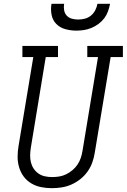

<svg xmlns="http://www.w3.org/2000/svg" viewBox="-20 -975 662 1003"><path d="M251 8Q222 8 194.5 2.5Q167 -3 143.5 -17Q120 -31 104 -52.5Q88 -74 80 -100.5Q72 -127 72 -155.5Q72 -184 77 -213L154 -677H97V-735H283V-677H219L141 -203Q138 -184 137.5 -164.5Q137 -145 141.5 -127Q146 -109 156 -94Q166 -79 181 -68.5Q196 -58 214.5 -54Q233 -50 252 -50Q271 -50 289.5 -53Q308 -56 325.5 -64.5Q343 -73 358.5 -86Q374 -99 385 -115.5Q396 -132 402 -150Q408 -168 411 -187L492 -677H436V-735H622V-677H558L475 -177Q471 -151 462 -126Q453 -101 437.5 -79Q422 -57 400 -39.5Q378 -22 353 -11Q328 0 302 4Q276 8 251 8ZM379 -815Q350 -815 322 -822.5Q294 -830 274.5 -849.5Q255 -869 249.5 -897.5Q244 -926 249 -955H315Q312 -938 315 -921.5Q318 -905 328.5 -893.5Q339 -882 355 -877.5Q371 -873 388 -873Q406 -873 423.5 -877.5Q441 -882 455 -893.5Q469 -905 477.5 -921.5Q486 -938 489 -955H555Q551 -935 544 -915.5Q537 -896 524.5 -879.5Q512 -863 494.5 -850Q477 -837 457.5 -829Q438 -821 418 -818Q398 -815 379 -815Z"/></svg>

Font: Iosevka Curly Slab LtEx
Style: Italic
Weight: 300
Width: 7
Italic angle: -9°
Monospace: yes
Designer: Belleve Invis
Foundry: Belleve Invis
Version: Version 11.1.0; ttfautohint (v1.8.3)